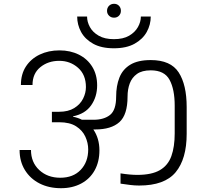

<svg xmlns="http://www.w3.org/2000/svg" viewBox="-20 -1003 1092 1010"><path d="M580 -910Q564 -910 553.5 -920.5Q543 -931 543 -946Q543 -962 553.5 -972.5Q564 -983 580 -983Q596 -983 606 -972.5Q616 -962 616 -946Q616 -931 606 -920.5Q596 -910 580 -910ZM579 -749Q513 -749 470 -773Q427 -797 406.5 -835Q386 -873 386 -916H438Q438 -888 453 -860.5Q468 -833 499.5 -815Q531 -797 579 -797Q628 -797 659 -815Q690 -833 705.5 -860.5Q721 -888 721 -916H773Q773 -873 752 -835Q731 -797 688 -773Q645 -749 579 -749ZM301 -13Q237 -13 188 -38Q139 -63 111 -108.5Q83 -154 83 -214H143Q143 -149 186.5 -108.5Q230 -68 297 -68Q365 -68 404.5 -109.5Q444 -151 444 -217Q444 -251 429 -284Q414 -317 380.5 -338.5Q347 -360 291 -360H253V-415H291Q339 -415 370.5 -434.5Q402 -454 417 -484Q432 -514 432 -545Q432 -610 390.5 -646.5Q349 -683 292 -683Q233 -683 192 -649.5Q151 -616 151 -556H90Q90 -613 116.5 -653.5Q143 -694 189 -716Q235 -738 293 -738Q350 -738 395 -715.5Q440 -693 465.5 -651.5Q491 -610 491 -554Q491 -494 459.5 -449Q428 -404 364 -391V-389Q390 -384 411 -373H472Q527 -373 559 -398.5Q591 -424 591 -495Q591 -551 608 -594.5Q625 -638 665 -662.5Q705 -687 773 -687Q878 -687 920 -622Q962 -557 962 -440V-299Q962 -167 904 -97Q846 -27 712 -27Q689 -27 665 -30Q641 -33 614 -37V-91Q639 -87 661.5 -85Q684 -83 702 -83Q778 -83 821 -108Q864 -133 881.5 -182Q899 -231 899 -301V-447Q899 -533 872 -583Q845 -633 773 -633Q727 -633 700.5 -614Q674 -595 662.5 -564Q651 -533 651 -495Q651 -399 608 -360.5Q565 -322 481 -322H471Q503 -275 503 -212Q503 -152 478 -107Q453 -62 407 -37.5Q361 -13 301 -13Z"/></svg>

Font: Poppins Light
Style: Regular
Weight: 300
Designer: Ninad Kale (Devanagari), Jonny Pinhorn (Latin)
Version: Version 5.002